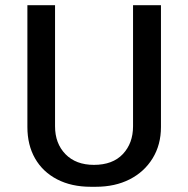

<svg xmlns="http://www.w3.org/2000/svg" viewBox="-20 -706 722 736"><path d="M328 10Q254 10 199 -18.5Q144 -47 114.5 -98.5Q85 -150 85 -219V-686H191V-222Q191 -156 231 -115Q271 -74 340 -74Q412 -74 451 -115.5Q490 -157 490 -222V-686H597V-219Q597 -151 565 -99Q533 -47 477 -18.5Q421 10 347 10Z"/></svg>

Font: Chivo Medium
Style: Regular
Weight: 400
Version: Version 2.002